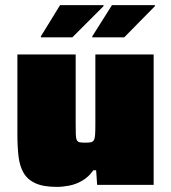

<svg xmlns="http://www.w3.org/2000/svg" viewBox="-20 -723 668 751"><path d="M203 8Q150 8 119 -6Q88 -20 72.5 -46.5Q57 -73 52.5 -111Q48 -149 48 -197V-510H276V-242Q276 -214 276.5 -198Q277 -182 280.5 -175Q284 -168 291.5 -166.5Q299 -165 313 -165Q327 -165 335 -166.5Q343 -168 347 -174.5Q351 -181 352 -196Q353 -211 353 -238V-510H581V0H360L356 -57H345Q327 -31 302 -16.5Q277 -2 251 3Q225 8 203 8ZM140 -577V-581L215 -703H385V-699L263 -577ZM341 -577V-581L418 -703H586V-699L466 -577Z"/></svg>

Font: Saira SemiExpanded Black
Style: Regular
Weight: 900
Width: 6
Designer: Hector Gatti with collaboration of the Omnibus-Type team
Foundry: Omnibus-Type
Version: Version 1.101